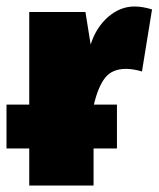

<svg xmlns="http://www.w3.org/2000/svg" viewBox="-20 -571 488 591"><path d="M448 -542 417 -351Q390 -359 368 -359Q325 -359 303.5 -331.5Q282 -304 269 -249H340V-114H268V0H70V-114H0V-249H70V-534H243L259 -434Q276 -487 313 -519Q350 -551 394 -551Q419 -551 448 -542Z"/></svg>

Font: Fira Sans Black
Style: Regular
Weight: 900
Designer: Carrois Corporate & Edenspiekermann AG
Foundry: Carrois Corporate GbR & Edenspiekermann AG
Version: Version 4.203